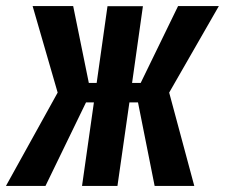

<svg xmlns="http://www.w3.org/2000/svg" viewBox="-48 -611 740 631"><path d="M-28.4 0 141.5 -306.7 59.2 -591H192.5L243.9 -338.5H269.7L305.3 -590.7H421.7L386.1 -338.5H414.4L537.2 -591H671.2L508 -306.7L590.5 0H460.2L405.5 -274.5H377.3L338 0H221.6L260.6 -274.5H234.7L101.5 0Z"/></svg>

Font: Alumni Sans SC Thin
Style: Italic
Weight: 100
Italic angle: -8°
Designer: Robert E. Leuschke
Foundry: Robert E. Leuschke
Version: Version 1.016